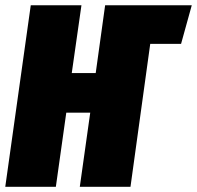

<svg xmlns="http://www.w3.org/2000/svg" viewBox="-30 -716 755 736"><path d="M705.1 -695.8 664.1 -547.9H545.9L470.2 0H275.9L315.9 -284.2H224.1L184.1 0H-9.8L87.9 -695.8H282.2L245.1 -436H336.9L373 -695.8Z"/></svg>

Font: Fira Sans Compressed Heavy
Style: Italic
Weight: 900
Width: 3
Italic angle: -8°
Designer: Carrois Corporate & Edenspiekermann AG
Foundry: Carrois Corporate GbR & Edenspiekermann AG
Version: Version 4.203;PS 004.203;hotconv 1.0.88;makeotf.lib2.5.64775